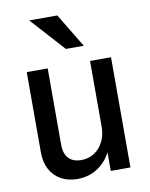

<svg xmlns="http://www.w3.org/2000/svg" viewBox="-84 -802 685 875"><g transform="rotate(-10 258.0 -365.0)"><path d="M203 10Q160 10 127.5 -8.5Q95 -27 77.5 -60Q60 -93 60 -138V-510H157V-157Q157 -115 177.5 -93.5Q198 -72 236 -72Q270 -72 296.5 -89.5Q323 -107 338 -137Q353 -167 353 -204L366 -101Q344 -49 301.5 -19.5Q259 10 203 10ZM359 0V-106H353V-510H450V0ZM254 -583 112 -740H242L337 -583Z"/></g></svg>

Font: Instrument Sans SemiCondensed Medium
Style: Regular
Weight: 500
Width: 4
Designer: Rodrigo Fuenzalida
Foundry: fragTYPE
Version: Version 1.000;gftools[0.9.28]